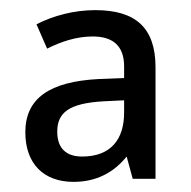

<svg xmlns="http://www.w3.org/2000/svg" viewBox="-20 -742 377 379"><path d="M168 -722C126 -722 85 -711 52 -694L73 -646C101 -660 131 -670 163 -670C200 -670 225 -654 225 -611V-588L175 -586C78 -581 30 -548 30 -481C30 -418 67 -383 125 -383C171 -383 205 -402 230 -433L242 -389H287V-609C287 -687 248 -722 168 -722ZM184 -542 225 -544V-520C225 -467 199 -433 142 -433C112 -433 93 -448 93 -482C93 -519 115 -538 184 -542Z"/></svg>

Font: Noto Sans Myanmar UI SemiCondensed
Style: Regular
Weight: 400
Width: 4
Designer: Monotype Design Team
Foundry: Monotype Imaging Inc.
Version: Version 2.103